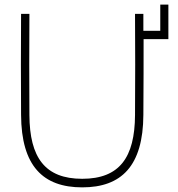

<svg xmlns="http://www.w3.org/2000/svg" viewBox="-20 -793 770 829"><path d="M107 -733H71C70 -535 70 -495 71 -297C72 -76 166 16 335 16C504 16 598 -76 599 -297C600 -452 600 -510 600 -624H707V-773H672V-660H599V-733H563C564 -535 564 -495 563 -296C562 -113 496 -21 335 -21C174 -21 108 -113 107 -296C106 -495 106 -535 107 -733Z"/></svg>

Font: Kreadon Extra Light
Style: Regular
Weight: 200
Designer: kohakuno
Foundry: StudioGnu
Version: Version 1.000;Glyphs 3.1.2 (3151)